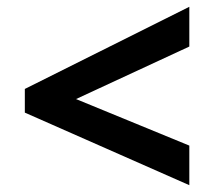

<svg xmlns="http://www.w3.org/2000/svg" viewBox="-20 -645 612 566"><path d="M538.1 -99.1 53.2 -313V-382.8L538.1 -625V-507.8L204.1 -353L538.1 -215.8Z"/></svg>

Font: Open Sans
Style: Bold Italic
Weight: 700
Italic angle: -12°
Designer: Monotype Design Team
Foundry: Monotype Imaging Inc.
Version: Version 3.003; ttfautohint (v1.8.4)